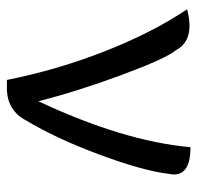

<svg xmlns="http://www.w3.org/2000/svg" viewBox="-28 -556 583 568"><g transform="rotate(90 264.0 -271.5)"><path d="M216 0Q186 -150 131 -290Q76 -430 7 -533Q98 -557 128 -500Q152 -472 201 -340Q250 -208 279 -93Q397 -344 415 -543Q507 -543 494 -480Q485 -403 437 -274Q389 -145 336 -57Q306 0 241 0Z"/></g></svg>

Font: Swei Toothpaste CJK TC
Style: Regular
Weight: 400
Version: Version 1.0